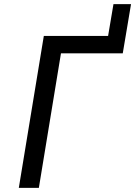

<svg xmlns="http://www.w3.org/2000/svg" viewBox="-20 -909 654 929"><path d="M71 0 192 -735H503L529 -889H614L574 -651H275L168 0Z"/></svg>

Font: Iosevka Md Ex Obl
Style: Regular
Weight: 500
Width: 7
Italic angle: -9°
Monospace: yes
Designer: Belleve Invis
Foundry: Belleve Invis
Version: Version 32.5.0; ttfautohint (v1.8.4)